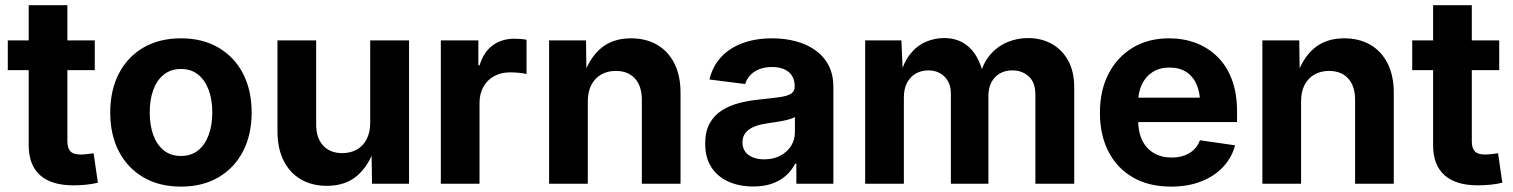

<svg xmlns="http://www.w3.org/2000/svg" viewBox="-20 -691 5688 722"><path d="M336.4 -539.1V-427.2H9.3V-539.1ZM87.9 -671.4H233.4V-159.7Q233.4 -133.8 244.9 -121.8Q256.3 -109.9 283.2 -109.9Q293 -109.9 308.3 -111.6Q323.7 -113.3 332 -114.7L348.1 -3.9Q326.2 1.5 302.2 3.7Q278.3 5.9 255.9 5.9Q172.9 5.9 130.4 -32.5Q87.9 -70.8 87.9 -144.5Z M660.6 10.7Q579.1 10.7 519.3 -24.2Q459.5 -59.1 427 -121.8Q394.5 -184.6 394.5 -267.6Q394.5 -351.6 427 -414.3Q459.5 -477.1 519.3 -512Q579.1 -546.9 660.6 -546.9Q741.7 -546.9 801.5 -512Q861.3 -477.1 893.8 -414.3Q926.3 -351.6 926.3 -267.6Q926.3 -184.6 893.8 -121.8Q861.3 -59.1 801.5 -24.2Q741.7 10.7 660.6 10.7ZM660.6 -104.5Q698.7 -104.5 724.9 -125.5Q751 -146.5 764.6 -183.3Q778.3 -220.2 778.3 -268.1Q778.3 -316.4 764.6 -353Q751 -389.6 724.9 -410.6Q698.7 -431.6 660.6 -431.6Q622.6 -431.6 596.2 -410.6Q569.8 -389.6 556.4 -353Q543 -316.4 543 -268.1Q543 -220.2 556.4 -183.3Q569.8 -146.5 595.9 -125.5Q622.1 -104.5 660.6 -104.5Z M1209.5 7.8Q1153.3 7.8 1111.3 -16.6Q1069.3 -41 1046.4 -87.2Q1023.4 -133.3 1023.4 -197.3V-539.1H1168.9V-223.1Q1168.9 -171.9 1195.1 -143.6Q1221.2 -115.2 1267.1 -115.2Q1297.9 -115.2 1321.5 -128.4Q1345.2 -141.6 1358.6 -167.2Q1372.1 -192.9 1372.1 -229.5V-539.1H1518.1V0H1378.9L1377 -135.7H1389.2Q1366.7 -67.4 1322.5 -29.8Q1278.3 7.8 1209.5 7.8Z M1637.7 0V-539.1H1778.8V-445.8H1783.7Q1798.3 -495.1 1832.5 -520.3Q1866.7 -545.4 1913.6 -545.4Q1925.3 -545.4 1938 -544.4Q1950.7 -543.5 1960 -541.5V-412.6Q1950.7 -415.5 1932.4 -417.2Q1914.1 -418.9 1897 -418.9Q1864.7 -418.9 1838.6 -404.8Q1812.5 -390.6 1797.9 -364.7Q1783.2 -338.9 1783.2 -303.7V0Z M2190.4 -309.6V0H2044.9V-539.1H2183.6L2185.5 -403.3H2173.3Q2195.3 -471.7 2239.5 -509.3Q2283.7 -546.9 2353 -546.9Q2409.2 -546.9 2451.2 -522.5Q2493.2 -498 2516.1 -452.1Q2539.1 -406.2 2539.1 -341.8V0H2393.6V-315.9Q2393.6 -367.2 2367.7 -395.8Q2341.8 -424.3 2295.4 -424.3Q2264.6 -424.3 2241 -410.9Q2217.3 -397.5 2203.9 -372.1Q2190.4 -346.7 2190.4 -309.6Z M2812.5 10.3Q2760.7 10.3 2719.7 -7.8Q2678.7 -25.9 2655.3 -61.8Q2631.8 -97.7 2631.8 -150.9Q2631.8 -196.3 2648.4 -226.6Q2665 -256.8 2693.8 -275.4Q2722.7 -293.9 2759.5 -303.5Q2796.4 -313 2836.9 -316.9Q2884.3 -321.8 2913.1 -325.9Q2941.9 -330.1 2955.1 -338.9Q2968.3 -347.7 2968.3 -365.2V-367.7Q2968.3 -390.1 2958.3 -406Q2948.2 -421.9 2929.2 -430.4Q2910.2 -439 2882.8 -439Q2855 -439 2834.2 -430.4Q2813.5 -421.9 2800.5 -407.5Q2787.6 -393.1 2782.2 -375L2647.9 -392.1Q2659.2 -440.9 2690.9 -475.6Q2722.7 -510.3 2772 -528.6Q2821.3 -546.9 2884.3 -546.9Q2930.2 -546.9 2971.4 -536.1Q3012.7 -525.4 3044.9 -502.9Q3077.1 -480.5 3095.5 -446Q3113.8 -411.6 3113.8 -363.8V0H2974.6V-75.2H2970.2Q2957 -49.8 2935.3 -30.5Q2913.6 -11.2 2883.3 -0.5Q2853 10.3 2812.5 10.3ZM2853.5 -91.8Q2888.2 -91.8 2914.1 -105.5Q2939.9 -119.1 2954.6 -142.1Q2969.2 -165 2969.2 -193.8V-251Q2962.9 -247.1 2950.4 -243.2Q2938 -239.3 2922.4 -236.3Q2906.7 -233.4 2890.9 -231Q2875 -228.5 2861.8 -226.6Q2835.4 -222.7 2814.9 -214.1Q2794.4 -205.6 2783.2 -191.2Q2772 -176.8 2772 -155.3Q2772 -134.8 2782.5 -120.6Q2793 -106.4 2811.3 -99.1Q2829.6 -91.8 2853.5 -91.8Z M3233.4 0V-539.1H3369.6L3375.5 -407.7H3365.2Q3377.9 -456.5 3402.6 -487.5Q3427.2 -518.6 3460.4 -533.2Q3493.7 -547.9 3530.3 -547.9Q3588.9 -547.9 3626.7 -511.2Q3664.6 -474.6 3680.2 -400.9H3663.6Q3674.8 -450.7 3701.9 -483.2Q3729 -515.6 3766.4 -531.7Q3803.7 -547.9 3845.7 -547.9Q3895.5 -547.9 3934.8 -526.1Q3974.1 -504.4 3996.8 -463.1Q4019.5 -421.9 4019.5 -362.3V0H3873.5V-334.5Q3873.5 -380.9 3848.6 -403.6Q3823.7 -426.3 3787.1 -426.3Q3759.3 -426.3 3739 -414.3Q3718.8 -402.3 3707.8 -380.9Q3696.8 -359.4 3696.8 -330.1V0H3555.7V-338.9Q3555.7 -378.9 3532 -402.6Q3508.3 -426.3 3470.7 -426.3Q3444.8 -426.3 3424.1 -414.6Q3403.3 -402.8 3391.1 -380.1Q3378.9 -357.4 3378.9 -324.2V0Z M4383.3 10.7Q4300.8 10.7 4241 -23.4Q4181.2 -57.6 4148.7 -120.1Q4116.2 -182.6 4116.2 -267.1Q4116.2 -350.6 4148.4 -413.3Q4180.7 -476.1 4239.3 -511.5Q4297.9 -546.9 4376.5 -546.9Q4430.7 -546.9 4477.1 -529.3Q4523.4 -511.7 4558.3 -477.3Q4593.3 -442.9 4612.5 -391.4Q4631.8 -339.8 4631.8 -272.5V-231.9H4174.3V-323.7H4561L4493.2 -299.8Q4493.2 -341.8 4480 -372.6Q4466.8 -403.3 4441.2 -420.2Q4415.5 -437 4377.9 -437Q4340.3 -437 4314 -419.9Q4287.6 -402.8 4273.7 -373Q4259.8 -343.3 4259.8 -304.7V-240.2Q4259.8 -194.8 4275.4 -163.1Q4291 -131.3 4319.6 -115Q4348.1 -98.6 4386.2 -98.6Q4412.1 -98.6 4433.3 -106.2Q4454.6 -113.8 4469.5 -128.2Q4484.4 -142.6 4492.2 -163.6L4624.5 -144.5Q4611.8 -97.7 4578.9 -62.7Q4545.9 -27.8 4496.3 -8.5Q4446.8 10.7 4383.3 10.7Z M4872.6 -309.6V0H4727.1V-539.1H4865.7L4867.7 -403.3H4855.5Q4877.4 -471.7 4921.6 -509.3Q4965.8 -546.9 5035.2 -546.9Q5091.3 -546.9 5133.3 -522.5Q5175.3 -498 5198.2 -452.1Q5221.2 -406.2 5221.2 -341.8V0H5075.7V-315.9Q5075.7 -367.2 5049.8 -395.8Q5023.9 -424.3 4977.5 -424.3Q4946.8 -424.3 4923.1 -410.9Q4899.4 -397.5 4886 -372.1Q4872.6 -346.7 4872.6 -309.6Z M5617.7 -539.1V-427.2H5290.5V-539.1ZM5369.1 -671.4H5514.6V-159.7Q5514.6 -133.8 5526.1 -121.8Q5537.6 -109.9 5564.5 -109.9Q5574.2 -109.9 5589.6 -111.6Q5605 -113.3 5613.3 -114.7L5629.4 -3.9Q5607.4 1.5 5583.5 3.7Q5559.6 5.9 5537.1 5.9Q5454.1 5.9 5411.6 -32.5Q5369.1 -70.8 5369.1 -144.5Z"/></svg>

Font: Inter 18pt
Style: Bold
Weight: 700
Designer: Rasmus Andersson
Foundry: rsms
Version: Version 4.001;git-66647c0bb